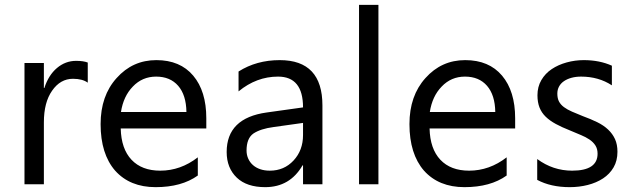

<svg xmlns="http://www.w3.org/2000/svg" viewBox="-20 -760 2609 792"><path d="M342 -419Q320 -435 281 -435Q229 -435 195 -386Q161 -338 161 -255V0H81V-500H161V-397H163Q180 -450 215 -479.5Q250 -509 294 -509Q324 -509 342 -502Z M831 -230H478Q480 -146 522.5 -101Q565 -56 641 -56Q725 -56 796 -111V-36Q729 12 622 12Q516 12 455 -56Q395 -125 395 -248Q395 -365 461 -438Q527 -512 625 -512Q723 -512 777 -448Q831 -384 831 -272ZM749 -298Q748 -368 715 -406Q682 -444 624 -444Q567 -444 528 -403Q489 -363 479 -298Z M1310 0H1230V-78H1228Q1176 12 1074 12Q998 12 957 -27Q915 -67 915 -133Q915 -273 1080 -296L1230 -317Q1230 -444 1127 -444Q1038 -444 964 -383V-465Q1038 -512 1134 -512Q1310 -512 1310 -325ZM1230 -253 1109 -236Q1055 -229 1025 -209Q997 -189 997 -139Q997 -121 1004 -105.5Q1011 -90 1023.5 -79Q1036 -68 1053.5 -62Q1071 -56 1093 -56Q1152 -56 1191 -98Q1230 -140 1230 -203Z M1541 0H1461V-740H1541Z M2105 -230H1752Q1754 -146 1796.5 -101Q1839 -56 1915 -56Q1999 -56 2070 -111V-36Q2003 12 1896 12Q1790 12 1729 -56Q1669 -125 1669 -248Q1669 -365 1735 -438Q1801 -512 1899 -512Q1997 -512 2051 -448Q2105 -384 2105 -272ZM2023 -298Q2022 -368 1989 -406Q1956 -444 1898 -444Q1841 -444 1802 -403Q1763 -363 1753 -298Z M2196 -18V-104Q2261 -56 2340 -56Q2445 -56 2445 -126Q2445 -146 2436 -160Q2427 -174 2411.5 -184.5Q2396 -195 2375 -203.5Q2354 -212 2331 -222Q2298 -235 2273 -248.5Q2248 -262 2231 -278.5Q2214 -295 2205.5 -316.5Q2197 -338 2197 -367Q2197 -402 2213 -429.5Q2229 -457 2256 -475Q2283 -493 2317.5 -502.5Q2352 -512 2388 -512Q2453 -512 2504 -489V-408Q2449 -444 2377 -444Q2355 -444 2337 -439Q2319 -434 2306 -425Q2293 -416 2286 -403Q2279 -390 2279 -374Q2279 -354 2286 -341Q2293 -328 2306.5 -318Q2320 -308 2339.5 -299.5Q2359 -291 2384 -281Q2417 -269 2443.5 -256Q2470 -243 2488.5 -225.5Q2507 -208 2517 -186Q2527 -164 2527 -134Q2527 -97 2511 -69.5Q2495 -42 2467.5 -24Q2440 -6 2404.5 3Q2369 12 2330 12Q2252 12 2196 -18Z"/></svg>

Font: A Tai Tham KH New
Style: Regular
Weight: 400
Designer: Sangdang Kengtung
Foundry: Sangdang Kengtung
Version: Version 1.002